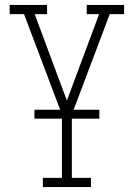

<svg xmlns="http://www.w3.org/2000/svg" viewBox="-20 -755 540 775"><path d="M153 0V-37H230V-293L77 -698H19V-735H170V-698H120L250 -349L380 -698H330V-735H481V-698H423L270 -293V-37H347V0ZM119 -276V-312H381V-276Z"/></svg>

Font: Iosevka Slab Extralight
Style: Regular
Weight: 200
Monospace: yes
Designer: Belleve Invis
Foundry: Belleve Invis
Version: Version 11.1.1; ttfautohint (v1.8.3)